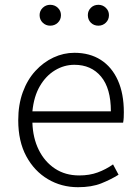

<svg xmlns="http://www.w3.org/2000/svg" viewBox="-20 -767 578 800"><path d="M305 13Q236 13 179.5 -20.5Q123 -54 89.5 -116Q56 -178 56 -266Q56 -331 75 -383Q94 -435 127.5 -471.5Q161 -508 203 -527.5Q245 -547 290 -547Q354 -547 400 -517.5Q446 -488 471 -432.5Q496 -377 496 -299Q496 -288 495.5 -277.5Q495 -267 493 -256H115Q117 -192 141.5 -142.5Q166 -93 209 -64.5Q252 -36 310 -36Q353 -36 387 -48.5Q421 -61 451 -82L474 -39Q442 -19 402 -3Q362 13 305 13ZM115 -303H442Q442 -399 401 -448Q360 -497 290 -497Q247 -497 209 -474Q171 -451 146 -408Q121 -365 115 -303ZM189 -660Q171 -660 158 -672.5Q145 -685 145 -704Q145 -722 158 -734.5Q171 -747 189 -747Q208 -747 221 -734.5Q234 -722 234 -704Q234 -685 221 -672.5Q208 -660 189 -660ZM390 -660Q371 -660 358.5 -672.5Q346 -685 346 -704Q346 -722 358.5 -734.5Q371 -747 390 -747Q408 -747 421 -734.5Q434 -722 434 -704Q434 -685 421 -672.5Q408 -660 390 -660Z"/></svg>

Font: Noto Sans SC Thin Light
Style: Regular
Weight: 300
Version: Version 2.004-H2;hotconv 1.0.118;makeotfexe 2.5.65603